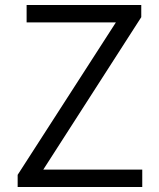

<svg xmlns="http://www.w3.org/2000/svg" viewBox="-20 -752 641 772"><path d="M51 0H552V-70H154L548 -683V-732H87V-662H446L51 -49Z"/></svg>

Font: Source Han Sans JP Normal
Style: Regular
Weight: 350
Designer: Ryoko NISHIZUKA 西塚涼子 (kana, bopomofo & ideographs); Paul D. Hunt (Latin, Greek & Cyrillic); Sandoll Communications 산돌커뮤니
Foundry: Adobe
Version: Version 2.002;hotconv 1.0.116;makeotfexe 2.5.65601